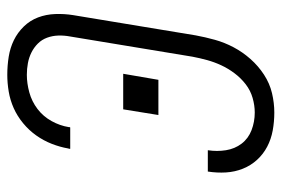

<svg xmlns="http://www.w3.org/2000/svg" viewBox="-146 -638 791 540"><g transform="rotate(-90 250.0 -367.5)"><path d="M204 8Q178 8 153.5 3.5Q129 -1 108 -12Q87 -23 71 -40.5Q55 -58 46 -80.5Q37 -103 35.5 -128Q34 -153 38 -179H98Q94 -153 98 -128Q102 -103 116.5 -84Q131 -65 154.5 -56Q178 -47 204 -47Q224 -47 245 -53Q266 -59 283.5 -72.5Q301 -86 314.5 -104Q328 -122 337 -141.5Q346 -161 351.5 -181Q357 -201 361 -222L418 -567Q421 -583 420.5 -599.5Q420 -616 414.5 -631Q409 -646 398 -657Q387 -668 373 -675Q359 -682 343 -685Q327 -688 310 -688Q286 -688 260.5 -681Q235 -674 214 -658Q193 -642 180 -618.5Q167 -595 163 -570Q163 -569 163 -568Q163 -567 162 -566H102Q102 -567 102 -568.5Q102 -570 103 -572Q107 -595 116 -618Q125 -641 139.5 -661.5Q154 -682 174 -698.5Q194 -715 216.5 -725Q239 -735 263 -739Q287 -743 310 -743Q336 -743 361 -739Q386 -735 407.5 -724.5Q429 -714 446 -696.5Q463 -679 471.5 -656.5Q480 -634 481 -608.5Q482 -583 478 -558L421 -213Q416 -186 408.5 -159Q401 -132 387.5 -106.5Q374 -81 354.5 -59Q335 -37 310.5 -21Q286 -5 258.5 1.5Q231 8 204 8ZM296 -318H197L213 -417H313Z"/></g></svg>

Font: Iosevka SS04 Light Oblique
Style: Regular
Weight: 300
Italic angle: -9°
Monospace: yes
Designer: Belleve Invis
Foundry: Belleve Invis
Version: Version 19.0.0; ttfautohint (v1.8.4)